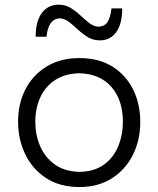

<svg xmlns="http://www.w3.org/2000/svg" viewBox="-20 -772 662 804"><path d="M313.5 11.2Q229.5 11.2 172.1 -26.9Q114.7 -64.9 85.2 -127.2Q55.7 -189.5 55.7 -261.7Q55.7 -339.4 87.4 -399.7Q119.1 -460 176.8 -494.4Q234.4 -528.8 312.5 -528.8Q393.1 -528.8 450 -493.7Q506.8 -458.5 537.1 -397.9Q567.4 -337.4 567.4 -261.7Q567.4 -185.1 536.4 -123.3Q505.4 -61.5 448.2 -25.1Q391.1 11.2 313.5 11.2ZM313.5 -52.2Q376 -53.7 416 -83.3Q456.1 -112.8 475.3 -160.2Q494.6 -207.5 494.6 -261.7Q494.6 -352.1 447.3 -407.2Q399.9 -462.4 313.5 -465.3Q252 -463.9 210.7 -436.8Q169.4 -409.7 148.7 -364.3Q127.9 -318.8 127.9 -261.7Q127.9 -207.5 147.9 -160.4Q168 -113.3 209.2 -83.5Q250.5 -53.7 313.5 -52.2ZM398.4 -603Q369.6 -603 347.4 -616.7Q325.2 -630.4 306.2 -648.2Q287.1 -666 268.8 -680.2Q250.5 -694.3 229.5 -695.3Q182.1 -692.4 174.8 -618.2H129.4Q129.4 -683.1 155.3 -717.8Q181.2 -752.4 225.6 -752.4Q253.9 -752.4 275.9 -738.8Q297.9 -725.1 316.9 -707.3Q335.9 -689.5 354.2 -675.3Q372.6 -661.1 393.1 -660.2Q418.5 -661.6 430.4 -680.2Q442.4 -698.7 446.8 -736.8H491.7Q491.7 -671.9 466.8 -637.5Q441.9 -603 398.4 -603Z"/></svg>

Font: Pinar-FD Regular
Style: FD-Regular
Weight: 400
Designer: Amin Abedi
Version: Version 3.000